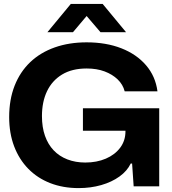

<svg xmlns="http://www.w3.org/2000/svg" viewBox="-20 -955 880 984"><path d="M383 9Q303 9 237.5 -16.5Q172 -42 125 -90Q78 -138 52.5 -205Q27 -272 27 -355Q27 -445 55 -516Q83 -587 135 -636.5Q187 -686 260.5 -712Q334 -738 424 -738Q524 -738 602 -707.5Q680 -677 728.5 -620.5Q777 -564 787 -487H619Q610 -522 583 -548Q556 -574 516 -589Q476 -604 424 -604Q349 -604 298 -573Q247 -542 221 -487.5Q195 -433 195 -360Q195 -303 210.5 -259Q226 -215 255 -184.5Q284 -154 325.5 -138Q367 -122 417 -122Q476 -122 522.5 -142Q569 -162 596 -198Q623 -234 623 -282V-313L652 -285H405V-400H796V0H665L657 -117H650Q632 -79 592.5 -50.5Q553 -22 499 -6.5Q445 9 383 9ZM223 -790 343 -935H506L626 -790H495L424 -873L354 -790Z"/></svg>

Font: Mona Sans SemiExpanded
Style: Bold
Weight: 700
Width: 6
Designer: Deni Anggara
Foundry: GitHub
Version: Version 2.000